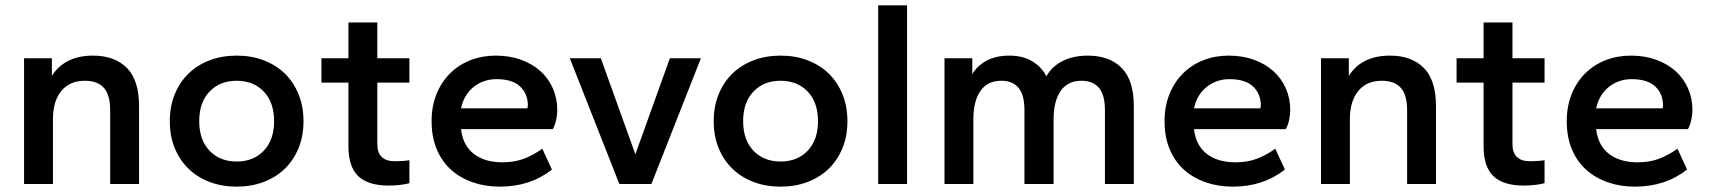

<svg xmlns="http://www.w3.org/2000/svg" viewBox="-20 -688 6394 718"><path d="M392 0V-276Q392 -333 368.5 -359.5Q345 -386 297 -386Q241 -386 209.5 -348Q178 -310 178 -242V0H70V-470H174V-404Q195 -439 233.5 -459.5Q272 -480 328 -480Q409 -480 454.5 -434Q500 -388 500 -291V0Z M865 10Q810 10 764 -7.5Q718 -25 685 -57Q652 -89 633.5 -134Q615 -179 615 -235Q615 -290 633.5 -335.5Q652 -381 685 -413Q718 -445 764 -462.5Q810 -480 865 -480Q920 -480 966 -462.5Q1012 -445 1045 -413Q1078 -381 1096.5 -335.5Q1115 -290 1115 -235Q1115 -179 1096.5 -134Q1078 -89 1045 -57Q1012 -25 966 -7.5Q920 10 865 10ZM865 -84Q928 -84 966.5 -124.5Q1005 -165 1005 -235Q1005 -305 966.5 -345.5Q928 -386 865 -386Q802 -386 763.5 -345.5Q725 -305 725 -235Q725 -165 763.5 -124.5Q802 -84 865 -84Z M1434 6Q1356 6 1319.5 -29.5Q1283 -65 1283 -140V-379H1182V-470H1283V-604H1391V-470H1511V-379H1391V-149Q1391 -85 1457 -85Q1469 -85 1485 -86Q1501 -87 1511 -89V-3Q1497 1 1476 3.5Q1455 6 1434 6Z M1849 10Q1795 10 1748.5 -6Q1702 -22 1667.5 -52.5Q1633 -83 1613.5 -129Q1594 -175 1594 -235Q1594 -291 1612.5 -336.5Q1631 -382 1663.5 -414Q1696 -446 1739.5 -463Q1783 -480 1834 -480Q1886 -480 1928.5 -464.5Q1971 -449 2001 -422Q2031 -395 2047.5 -357.5Q2064 -320 2064 -276Q2064 -259 2059.5 -238.5Q2055 -218 2047 -205H1704Q1711 -144 1752 -112.5Q1793 -81 1859 -81Q1904 -81 1939.5 -94.5Q1975 -108 2008 -132L2044 -54Q1963 10 1849 10ZM1837 -392Q1788 -392 1751.5 -363Q1715 -334 1704 -283H1952Q1954 -289 1954 -293Q1954 -337 1925 -364.5Q1896 -392 1837 -392Z M2296 0 2111 -470H2227L2356 -111L2485 -470H2601L2416 0Z M2899 10Q2844 10 2798 -7.5Q2752 -25 2719 -57Q2686 -89 2667.5 -134Q2649 -179 2649 -235Q2649 -290 2667.5 -335.5Q2686 -381 2719 -413Q2752 -445 2798 -462.5Q2844 -480 2899 -480Q2954 -480 3000 -462.5Q3046 -445 3079 -413Q3112 -381 3130.5 -335.5Q3149 -290 3149 -235Q3149 -179 3130.5 -134Q3112 -89 3079 -57Q3046 -25 3000 -7.5Q2954 10 2899 10ZM2899 -84Q2962 -84 3000.5 -124.5Q3039 -165 3039 -235Q3039 -305 3000.5 -345.5Q2962 -386 2899 -386Q2836 -386 2797.5 -345.5Q2759 -305 2759 -235Q2759 -165 2797.5 -124.5Q2836 -84 2899 -84Z M3264 0V-668H3372V0Z M4112 0V-276Q4112 -333 4089.5 -359.5Q4067 -386 4024 -386Q3973 -386 3946.5 -348Q3920 -310 3920 -242V0H3811V-276Q3811 -333 3789 -359.5Q3767 -386 3724 -386Q3673 -386 3646.5 -348Q3620 -310 3620 -242V0H3512V-470H3616V-411Q3636 -444 3671 -462Q3706 -480 3755 -480Q3804 -480 3839 -459.5Q3874 -439 3893 -403Q3915 -441 3955 -460.5Q3995 -480 4048 -480Q4129 -480 4174.5 -434Q4220 -388 4220 -291V0Z M4590 10Q4536 10 4489.5 -6Q4443 -22 4408.5 -52.5Q4374 -83 4354.5 -129Q4335 -175 4335 -235Q4335 -291 4353.5 -336.5Q4372 -382 4404.5 -414Q4437 -446 4480.5 -463Q4524 -480 4575 -480Q4627 -480 4669.5 -464.5Q4712 -449 4742 -422Q4772 -395 4788.5 -357.5Q4805 -320 4805 -276Q4805 -259 4800.5 -238.5Q4796 -218 4788 -205H4445Q4452 -144 4493 -112.5Q4534 -81 4600 -81Q4645 -81 4680.5 -94.5Q4716 -108 4749 -132L4785 -54Q4704 10 4590 10ZM4578 -392Q4529 -392 4492.5 -363Q4456 -334 4445 -283H4693Q4695 -289 4695 -293Q4695 -337 4666 -364.5Q4637 -392 4578 -392Z M5242 0V-276Q5242 -333 5218.5 -359.5Q5195 -386 5147 -386Q5091 -386 5059.5 -348Q5028 -310 5028 -242V0H4920V-470H5024V-404Q5045 -439 5083.5 -459.5Q5122 -480 5178 -480Q5259 -480 5304.5 -434Q5350 -388 5350 -291V0Z M5679 6Q5601 6 5564.5 -29.5Q5528 -65 5528 -140V-379H5427V-470H5528V-604H5636V-470H5756V-379H5636V-149Q5636 -85 5702 -85Q5714 -85 5730 -86Q5746 -87 5756 -89V-3Q5742 1 5721 3.5Q5700 6 5679 6Z M6094 10Q6040 10 5993.5 -6Q5947 -22 5912.5 -52.5Q5878 -83 5858.5 -129Q5839 -175 5839 -235Q5839 -291 5857.5 -336.5Q5876 -382 5908.5 -414Q5941 -446 5984.5 -463Q6028 -480 6079 -480Q6131 -480 6173.5 -464.5Q6216 -449 6246 -422Q6276 -395 6292.5 -357.5Q6309 -320 6309 -276Q6309 -259 6304.5 -238.5Q6300 -218 6292 -205H5949Q5956 -144 5997 -112.5Q6038 -81 6104 -81Q6149 -81 6184.5 -94.5Q6220 -108 6253 -132L6289 -54Q6208 10 6094 10ZM6082 -392Q6033 -392 5996.5 -363Q5960 -334 5949 -283H6197Q6199 -289 6199 -293Q6199 -337 6170 -364.5Q6141 -392 6082 -392Z"/></svg>

Font: Gantari SemiBold
Style: Regular
Weight: 600
Designer: Anugrah Pasau
Foundry: Lafontype
Version: Version 1.000; ttfautohint (v1.8.4)